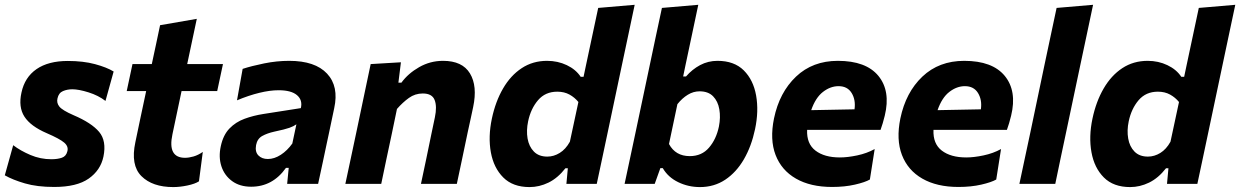

<svg xmlns="http://www.w3.org/2000/svg" viewBox="-21 -766 5167 800"><path d="M205 13Q133.5 13 83 -1.8Q32.5 -16.5 -1 -35.5L34 -161Q64 -138 105.8 -120.2Q147.5 -102.5 193 -102.5Q219 -102.5 236.8 -108.8Q254.5 -115 259.5 -135Q265.5 -155.5 246.5 -171.8Q227.5 -188 174 -211Q106.5 -240 80.8 -280Q55 -320 68.5 -380.5Q82 -444 131.2 -478Q180.5 -512 261.5 -512Q325.5 -512 374.8 -498.8Q424 -485.5 452.5 -468L418.5 -345.5Q388.5 -368.5 347.8 -381.2Q307 -394 280 -394Q259.5 -394 241.5 -386.5Q223.5 -379 218.5 -356Q214 -337.5 226.2 -322Q238.5 -306.5 285.5 -286Q360.5 -254 392 -216.5Q423.5 -179 410 -113.5Q398 -56.5 348.5 -21.8Q299 13 205 13Z M701 13.5Q614 13.5 568.2 -32.2Q522.5 -78 543 -173.5Q553.5 -224.5 564 -273.8Q574.5 -323 588 -386.5H507L531 -499H611.5Q621 -543 629.2 -581.5Q637.5 -620 646 -661L799 -687.5Q786.5 -629 776.8 -583Q767 -537 759 -499H908L884 -386.5H735.5L697.5 -206.5Q676.5 -108.5 750 -108.5Q766 -108.5 785.2 -114Q804.5 -119.5 824 -133L808 -10.5Q792 0 760.2 6.8Q728.5 13.5 701 13.5Z M1025.5 12Q978 12 946 -11.5Q914 -35 901.5 -73.2Q889 -111.5 899 -157Q909 -203.5 935 -230.5Q961 -257.5 997.8 -271Q1034.5 -284.5 1076 -291L1232.5 -315.5Q1240.5 -349 1216.5 -369.5Q1192.5 -390 1140 -390Q1103.5 -390 1059.5 -379.2Q1015.5 -368.5 966.5 -348L990 -479Q1026.5 -491 1079.5 -501.8Q1132.5 -512.5 1184 -512.5Q1292 -512.5 1341.8 -459.2Q1391.5 -406 1371.5 -315Q1366 -290 1360.8 -264.2Q1355.5 -238.5 1349.5 -210.5L1340.5 -168.5Q1332.5 -131 1323.8 -89.5Q1315 -48 1304.5 0H1175.5L1182 -66.5H1170.5Q1115 12 1025.5 12ZM1095 -103.5Q1122 -103.5 1149 -121Q1176 -138.5 1197 -168L1214 -248Q1203 -240 1185 -233.5Q1167 -227 1122 -217.5Q1092.5 -211 1071.8 -199.5Q1051 -188 1046 -161.5Q1041 -133.5 1055.5 -118.5Q1070 -103.5 1095 -103.5Z M1418 0Q1429.5 -53.5 1440.2 -104Q1451 -154.5 1464 -216L1474.5 -266Q1485.5 -319.5 1498 -378Q1510.5 -436.5 1523.5 -499L1649.5 -506.5L1639 -421.5H1651.5Q1679.5 -460 1725.5 -486.2Q1771.5 -512.5 1825 -512.5Q1905.5 -512.5 1937.2 -460Q1969 -407.5 1950.5 -320Q1946 -298.5 1940.2 -271.8Q1934.5 -245 1928 -216Q1915 -154 1904.5 -103.8Q1894 -53.5 1882.5 0H1733Q1744.5 -53.5 1754.8 -102.8Q1765 -152 1776.5 -208L1791 -277Q1800.5 -322 1790 -349.2Q1779.5 -376.5 1740.5 -376.5Q1708.5 -376.5 1682.8 -358Q1657 -339.5 1633 -312L1611.5 -208.5Q1599.5 -152 1589 -102.8Q1578.5 -53.5 1567.5 0Z M2185.5 13.5Q2116 13.5 2076 -26.5Q2036 -66.5 2024.2 -131.5Q2012.5 -196.5 2028.5 -272Q2043.5 -343 2075 -397.2Q2106.5 -451.5 2152.8 -482Q2199 -512.5 2258.5 -512.5Q2303 -512.5 2340.8 -494.5Q2378.5 -476.5 2398.5 -446H2410.5L2420.5 -493.5Q2433.5 -554 2446 -613.2Q2458.5 -672.5 2471.5 -733L2623.5 -746Q2611 -687 2597.8 -624.5Q2584.5 -562 2570 -493.5L2511.5 -216.5Q2498 -153 2487.5 -103.2Q2477 -53.5 2465.5 0H2339L2345 -65H2335Q2303 -24 2264.5 -5.2Q2226 13.5 2185.5 13.5ZM2259.5 -113.5Q2286.5 -113.5 2311.2 -128.8Q2336 -144 2353.5 -175.5L2389 -341Q2373.5 -360 2351.8 -372Q2330 -384 2301 -384Q2251 -384 2220.8 -348.5Q2190.5 -313 2179.5 -260.5Q2171.5 -222.5 2177.2 -189Q2183 -155.5 2203.5 -134.5Q2224 -113.5 2259.5 -113.5Z M2895.5 13.5Q2847 13.5 2804.8 -7Q2762.5 -27.5 2740.5 -65.5H2730.5L2707 0H2581.5Q2593 -53 2603.5 -103.2Q2614 -153.5 2627.5 -216L2686 -493Q2699 -555 2711.5 -613.8Q2724 -672.5 2737 -733L2888.5 -746Q2876 -687 2862.8 -624.5Q2849.5 -562 2835 -493.5L2825.5 -447.5H2837.5Q2863 -477 2896.2 -494.8Q2929.5 -512.5 2968.5 -512.5Q3038 -512.5 3078 -472.8Q3118 -433 3129.5 -368Q3141 -303 3125 -227.5Q3110 -156.5 3078.5 -102.2Q3047 -48 3000.8 -17.2Q2954.5 13.5 2895.5 13.5ZM2853 -115.5Q2903 -115.5 2933.2 -150.8Q2963.5 -186 2974.5 -239Q2982 -277 2976.2 -310.5Q2970.5 -344 2950.2 -364.8Q2930 -385.5 2894 -385.5Q2868 -385.5 2844.8 -371.2Q2821.5 -357 2801.5 -332L2766.5 -166Q2793.5 -115.5 2853 -115.5Z M3446 13Q3356 13 3295.5 -21.8Q3235 -56.5 3210.5 -120.5Q3186 -184.5 3204 -272.5Q3226.5 -381 3295.8 -446.8Q3365 -512.5 3470 -512.5Q3587.5 -512.5 3639 -449.8Q3690.5 -387 3665.5 -284Q3657.5 -251 3648 -225H3342Q3339.5 -167 3376.8 -138.5Q3414 -110 3478.5 -110Q3510.5 -110 3550.8 -118.5Q3591 -127 3623.5 -145L3603.5 -18Q3583.5 -6.5 3541.2 3.2Q3499 13 3446 13ZM3473 -407Q3439 -407 3408 -383Q3377 -359 3359 -307L3539.5 -310.5Q3545 -350 3527.5 -378.5Q3510 -407 3473 -407Z M3972.5 13Q3882.5 13 3822 -21.8Q3761.5 -56.5 3737 -120.5Q3712.5 -184.5 3730.5 -272.5Q3753 -381 3822.2 -446.8Q3891.5 -512.5 3996.5 -512.5Q4114 -512.5 4165.5 -449.8Q4217 -387 4192 -284Q4184 -251 4174.5 -225H3868.5Q3866 -167 3903.2 -138.5Q3940.5 -110 4005 -110Q4037 -110 4077.2 -118.5Q4117.5 -127 4150 -145L4130 -18Q4110 -6.5 4067.8 3.2Q4025.5 13 3972.5 13ZM3999.5 -407Q3965.5 -407 3934.5 -383Q3903.5 -359 3885.5 -307L4066 -310.5Q4071.5 -350 4054 -378.5Q4036.5 -407 3999.5 -407Z M4226.5 0Q4238 -53 4248.5 -103.5Q4259 -154 4272.5 -216L4330.5 -493Q4343.5 -554 4356 -613.2Q4368.5 -672.5 4381.5 -733L4533.5 -746Q4521 -687 4507.8 -624.5Q4494.5 -562 4480 -493.5L4421.5 -216.5Q4408 -153 4397.5 -103.2Q4387 -53.5 4376 0Z M4688 13.5Q4618.5 13.5 4578.5 -26.5Q4538.5 -66.5 4526.8 -131.5Q4515 -196.5 4531 -272Q4546 -343 4577.5 -397.2Q4609 -451.5 4655.2 -482Q4701.5 -512.5 4761 -512.5Q4805.5 -512.5 4843.2 -494.5Q4881 -476.5 4901 -446H4913L4923 -493.5Q4936 -554 4948.5 -613.2Q4961 -672.5 4974 -733L5126 -746Q5113.5 -687 5100.2 -624.5Q5087 -562 5072.5 -493.5L5014 -216.5Q5000.5 -153 4990 -103.2Q4979.5 -53.5 4968 0H4841.5L4847.5 -65H4837.5Q4805.5 -24 4767 -5.2Q4728.5 13.5 4688 13.5ZM4762 -113.5Q4789 -113.5 4813.8 -128.8Q4838.5 -144 4856 -175.5L4891.5 -341Q4876 -360 4854.2 -372Q4832.5 -384 4803.5 -384Q4753.5 -384 4723.2 -348.5Q4693 -313 4682 -260.5Q4674 -222.5 4679.8 -189Q4685.5 -155.5 4706 -134.5Q4726.5 -113.5 4762 -113.5Z"/></svg>

Font: Commissioner
Style: Bold Italic
Weight: 700
Italic angle: -12°
Designer: Kostas Bartsokas
Foundry: Kostas Bartsokas
Version: Version 1.000; ttfautohint (v1.8.3)